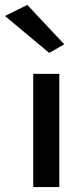

<svg xmlns="http://www.w3.org/2000/svg" viewBox="-55 -760 341 780"><path d="M80 -460H186V0H80ZM-35 -695 56 -740 206 -580 145 -545Z"/></svg>

Font: Renner* Medium
Style: Medium
Weight: 500
Version: Version 003.000 ; ttfautohint (v0.97) -l 8 -r 50 -G 200 -x 1